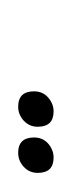

<svg xmlns="http://www.w3.org/2000/svg" viewBox="44 -742 78 206"><g transform="rotate(90 83.0 -639.0)"><path d="M94.5 -619.5Q78 -619.5 78 -636.5Q78 -646 84.8 -651.8Q91.5 -657.5 99.5 -657.5Q116 -657.5 116 -640.5Q116 -631.5 109.5 -625.5Q103 -619.5 94.5 -619.5ZM144 -619.5Q127.5 -619.5 127.5 -636.5Q127.5 -646 134.2 -651.8Q141 -657.5 149 -657.5Q165.5 -657.5 165.5 -640.5Q165.5 -631.5 159 -625.5Q152.5 -619.5 144 -619.5Z"/></g></svg>

Font: Anybody UltraCondensed Thin
Style: Italic
Weight: 100
Width: 1
Italic angle: -10°
Designer: Tyler Finck
Foundry: Etcetera Type Company
Version: Version 1.010; ttfautohint (v1.8.3) -l 8 -r 50 -G 200 -x 14 